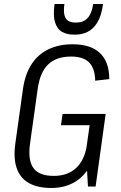

<svg xmlns="http://www.w3.org/2000/svg" viewBox="-20 -927 601 954"><path d="M235 7Q167 7 123.5 -17.5Q80 -42 63 -91.5Q46 -141 56 -213L95 -491Q106 -561 137.5 -609Q169 -657 220.5 -682Q272 -707 341 -707Q431 -707 477 -663Q523 -619 523 -534L453 -526Q452 -587 423 -616.5Q394 -646 333 -646Q261 -646 220.5 -608Q180 -570 168 -490L129 -212Q118 -130 146.5 -91.5Q175 -53 247 -53Q316 -53 358 -92Q400 -131 412 -206L456 -196Q447 -132 417.5 -86.5Q388 -41 341.5 -17Q295 7 235 7ZM407 -176 431 -344 449 -305H283L291 -361H505L455 0H417ZM346 -755Q314 -755 289.5 -768Q265 -781 254 -814.5Q243 -848 251 -907H300Q295 -869 301 -849Q307 -829 321.5 -822Q336 -815 353 -815H361Q394 -815 415 -837Q436 -859 443 -907H492Q484 -848 463.5 -815Q443 -782 415 -768.5Q387 -755 355 -755Z"/></svg>

Font: Pathway Extreme SemiCondensed Light
Style: Italic
Weight: 300
Width: 4
Italic angle: -8°
Version: Version 1.001;gftools[0.9.26]